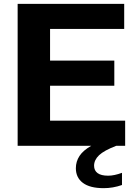

<svg xmlns="http://www.w3.org/2000/svg" viewBox="-20 -760 712 1001"><path d="M470.5 104Q470.5 129 488.8 142.5Q507 156 544 156Q575 156 616 141V204.5Q569 221 520.5 221Q449 221 412.2 193.5Q375.5 166 375.5 117Q375.5 82 394.5 53Q413.5 24 456 0H72V-740H627.5V-609H241V-444H576V-313H241V-131H632.5V0H586.5Q522.5 24.5 496.5 49.2Q470.5 74 470.5 104Z"/></svg>

Font: Encode Sans Semi Expanded
Style: Bold
Weight: 700
Width: 6
Designer: Multiple Designers
Foundry: Impallari Type
Version: Version 2.000